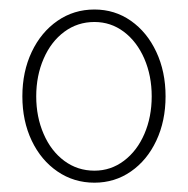

<svg xmlns="http://www.w3.org/2000/svg" viewBox="-20 -733 398 406"><path d="M27.3 -529.3Q27.3 -581.5 47.1 -623.3Q66.9 -665 101.6 -689Q136.2 -712.9 179.7 -712.9Q222.7 -712.9 256.8 -689Q291 -665 310.5 -623.3Q330.1 -581.5 330.1 -529.3Q330.1 -477.1 310.5 -435.5Q291 -394 256.8 -370.4Q222.7 -346.7 179.7 -346.7Q136.2 -346.7 101.6 -370.4Q66.9 -394 47.1 -435.5Q27.3 -477.1 27.3 -529.3ZM300.8 -529.3Q300.8 -572.8 285.2 -608.9Q269.5 -645 241.9 -665.8Q214.4 -686.5 179.7 -686.5Q144 -686.5 116 -665.8Q87.9 -645 72.3 -608.9Q56.6 -572.8 56.6 -529.3Q56.6 -485.8 72.3 -449.7Q87.9 -413.6 116 -392.8Q144 -372.1 179.7 -372.1Q214.4 -372.1 242.2 -393.1Q270 -414.1 285.4 -450Q300.8 -485.8 300.8 -529.3Z"/></svg>

Font: Pretendard JP Thin
Style: Regular
Weight: 100
Designer: Base glyphs from Inter by Rasmus Andersson; Hangeul glyphs from Noto Sans CJK(Source Han Sans) by Jang Soo-young and Kan
Foundry: Kil Hyung-jin
Version: Version 1.309